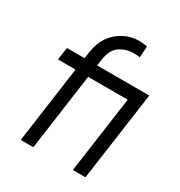

<svg xmlns="http://www.w3.org/2000/svg" viewBox="-177 -880 939 1002"><g transform="rotate(30 292.0 -378.5)"><path d="M94 0 158 -461H52L63 -536H169L175 -576Q184 -637 214 -677Q244 -717 285.5 -737Q327 -757 370 -757Q384 -757 397.5 -755.5Q411 -754 421 -752L416 -684Q409 -686 397.5 -686.5Q386 -687 382 -687Q333 -687 296 -662Q259 -637 250 -572L245 -536H546L535 -461H234L170 0ZM408 0 483 -536H559L484 0Z"/></g></svg>

Font: Plus Jakarta Sans
Style: Italic
Weight: 400
Italic angle: -8°
Designer: Gumpita Rahayu
Foundry: Tokotype
Version: Version 2.006